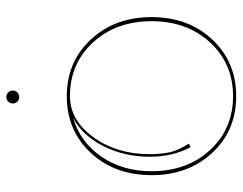

<svg xmlns="http://www.w3.org/2000/svg" viewBox="-98 -652 752 595"><g transform="rotate(-90 277.5 -354.0)"><path d="M260.7 -675.8Q254.9 -681.6 254.9 -689.9Q254.9 -698.2 260.7 -704.1Q266.6 -710 274.9 -710Q283.2 -710 289.1 -704.1Q294.9 -698.2 294.9 -689.9Q294.9 -681.6 289.1 -675.8Q283.2 -669.9 274.9 -669.9Q266.6 -669.9 260.7 -675.8ZM32.7 -259.8Q32.7 -374 101.8 -448.2Q170.9 -522.5 277.3 -522.5Q383.8 -522.5 453.1 -448Q522.5 -373.5 522.5 -259.8Q522.5 -146 453.1 -71.8Q383.8 2.4 277.3 2.4Q170.9 2.4 101.8 -71.8Q32.7 -146 32.7 -259.8ZM277.3 -512.7Q203.1 -512.7 150.4 -440.2Q97.7 -367.7 97.7 -265.1Q97.7 -230.5 104 -202.1Q109.9 -175.8 130.4 -144.5L119.6 -138.7Q89.8 -193.8 89.8 -265.1Q89.8 -345.2 123.3 -410.2Q156.7 -475.1 210 -502.9Q135.3 -481 90.1 -415.3Q44.9 -349.6 44.9 -259.8Q44.9 -149.9 110.6 -78.6Q176.3 -7.3 277.3 -7.3Q378.4 -7.3 444.1 -78.6Q509.8 -149.9 509.8 -259.8Q509.8 -369.6 444.1 -441.2Q378.4 -512.7 277.3 -512.7Z"/></g></svg>

Font: ZnikomitNo25
Style: Regular
Weight: 100
Designer: gluk
Foundry: gluk
Version: Version 0.56